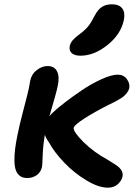

<svg xmlns="http://www.w3.org/2000/svg" viewBox="-20 -830 638 890"><path d="M353 -571.8Q325.2 -571.8 312.3 -584Q299.3 -596.2 303.2 -616.2Q306.6 -631.3 316.9 -643.3Q327.1 -655.3 348.1 -670.9Q374.5 -690.4 388.9 -708.3Q403.3 -726.1 418 -755.9Q434.1 -786.6 453.1 -798.3Q472.2 -810.1 498 -810.1Q532.2 -810.1 546.6 -791Q561 -772 554.2 -737.8Q541 -671.9 478.8 -621.8Q416.5 -571.8 353 -571.8ZM106.9 -4.9Q86.4 -4.4 73.2 -13.9Q60.1 -23.4 53.7 -40.3Q47.4 -57.1 46.9 -83Q46.4 -108.9 49.8 -137.7Q53.2 -166.5 61 -204.1Q68.8 -245.1 88.6 -320.3Q108.4 -395.5 113.8 -420.9Q114.3 -424.8 116.7 -437Q119.1 -449.2 120.1 -456.1Q126.5 -487.3 150.9 -505.6Q175.3 -523.9 200.2 -523.9Q231.9 -523.9 244.4 -499.3Q256.8 -474.6 248 -434.1Q242.7 -404.3 209 -291Q215.3 -299.8 228 -311Q245.6 -328.1 280.8 -355.2Q315.9 -382.3 360.1 -412.1Q404.3 -441.9 450.4 -462.9Q496.6 -483.9 525.9 -483.9Q552.7 -483.9 567.9 -463.6Q583 -443.4 579.1 -420.9Q576.7 -410.6 569.3 -400.9Q562 -391.1 554.9 -384.8Q547.9 -378.4 531.7 -369.1Q515.6 -359.9 508.5 -356.2Q501.5 -352.5 481 -342.8Q417.5 -310.5 371.1 -280.8Q324.7 -251 321.8 -237.8Q318.4 -220.2 366 -172.6Q413.6 -125 480 -88.9Q520.5 -64.5 531.2 -54.7Q552.2 -35.2 547.9 -11.2Q543.5 8.3 525.6 24.2Q507.8 40 480 40Q437 40 380.9 6.3Q324.7 -27.3 278.3 -75.7Q231.9 -124 207 -169.9Q192.9 -189.5 188 -205.1Q179.7 -159.2 178 -111.6Q176.3 -64 174.8 -57.1Q169.4 -31.7 150.4 -18.3Q131.3 -4.9 106.9 -4.9Z"/></svg>

Font: Shantell Sans Irregular
Style: Italic
Weight: 600
Italic angle: -11.31°
Designer: Stephen Nixon, Anya Danilova, Shantell Martin
Foundry: Arrow Type
Version: Version 1.006;[9816181b4]